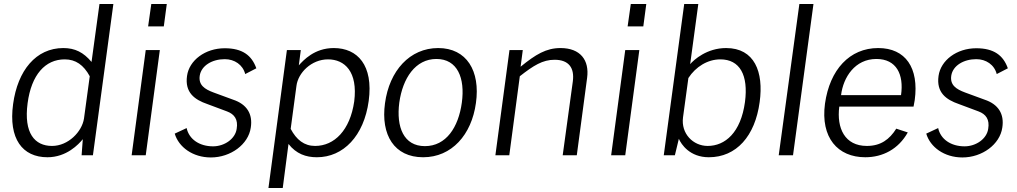

<svg xmlns="http://www.w3.org/2000/svg" viewBox="-20 -782 5123 967"><path d="M219 10C315 10 376 -55 397 -81L391 0H448L551 -762H481L441 -470C401 -518 358 -540 299 -540C161 -540 69 -427 46 -258C22 -83 93 10 219 10ZM242 -47C155 -47 99 -111 119 -262C138 -406 208 -483 306 -483C361 -483 401 -455 432 -398L403 -185C393 -119 324 -47 242 -47Z M714 -530 643 0H714L785 -530ZM742 -762 726 -649H805L820 -762Z M1042 11C1142 11 1231 -55 1243 -139C1254 -208 1223 -257 1154 -280L1056 -316C1010 -333 979 -354 986 -401C994 -452 1049 -484 1112 -484C1161 -484 1203 -456 1215 -409L1271 -438C1248 -503 1201 -539 1112 -539C1013 -539 933 -478 922 -400C910 -316 960 -280 1024 -258L1123 -221C1161 -207 1180 -180 1172 -133C1165 -83 1111 -45 1053 -45C984 -45 932 -81 920 -137L860 -109C880 -41 951 11 1042 11Z M1404 165 1433 -57C1472 -7 1521 10 1576 10C1709 10 1813 -97 1837 -274C1861 -453 1781 -540 1661 -540C1563 -540 1508 -478 1485 -453L1495 -530H1425L1332 165ZM1567 -47C1512 -47 1473 -78 1444 -133L1473 -349C1481 -415 1548 -483 1632 -483C1716 -483 1783 -421 1764 -271C1743 -126 1664 -47 1567 -47Z M2111 10C2255 10 2355 -103 2377 -263C2400 -425 2330 -540 2187 -540C2044 -540 1941 -426 1919 -262C1897 -102 1966 10 2111 10ZM2120 -46C2013 -46 1975 -142 1991 -265C2008 -388 2072 -485 2178 -485C2284 -485 2323 -389 2306 -265C2289 -141 2227 -46 2120 -46Z M2545 0 2598 -398C2667 -452 2713 -481 2773 -481C2845 -481 2874 -440 2865 -372L2814 0H2885L2937 -390C2949 -479 2903 -540 2803 -540C2731 -540 2678 -508 2602 -446L2613 -530H2546L2475 0Z M3129 -530 3058 0H3129L3200 -530ZM3157 -762 3141 -649H3220L3235 -762Z M3550 10C3689 10 3783 -97 3806 -268C3827 -420 3780 -540 3637 -540C3540 -540 3475 -481 3456 -459L3497 -762H3426L3323 0H3379L3399 -83C3411 -55 3454 10 3550 10ZM3544 -47C3471 -47 3409 -109 3420 -191L3447 -389C3484 -446 3544 -483 3608 -483C3706 -483 3750 -404 3732 -268C3711 -114 3632 -47 3544 -47Z M3974 0 4077 -762H4006L3902 0Z M4581 -245 4587 -278C4609 -440 4541 -540 4403 -540C4259 -540 4159 -431 4135 -260C4112 -89 4199 10 4338 10C4426 10 4505 -31 4552 -115L4494 -134C4460 -80 4416 -47 4346 -47C4235 -47 4193 -136 4207 -245ZM4216 -303C4227 -393 4286 -485 4394 -485C4495 -485 4533 -407 4518 -303Z M4827 11C4927 11 5016 -55 5028 -139C5039 -208 5008 -257 4939 -280L4841 -316C4795 -333 4764 -354 4771 -401C4779 -452 4834 -484 4897 -484C4946 -484 4988 -456 5000 -409L5056 -438C5033 -503 4986 -539 4897 -539C4798 -539 4718 -478 4707 -400C4695 -316 4745 -280 4809 -258L4908 -221C4946 -207 4965 -180 4957 -133C4950 -83 4896 -45 4838 -45C4769 -45 4717 -81 4705 -137L4645 -109C4665 -41 4736 11 4827 11Z"/></svg>

Font: Cheyenne Sans Light
Style: Italic
Weight: 300
Italic angle: -8.13011°
Designer: The Public Sans project authors (U.S. Web Design System), Libre Franklin designed by Pablo Impallari and Rodrigo Fuenzal
Foundry: The Cheyenne Sans Project Authors
Version: Version 2.007